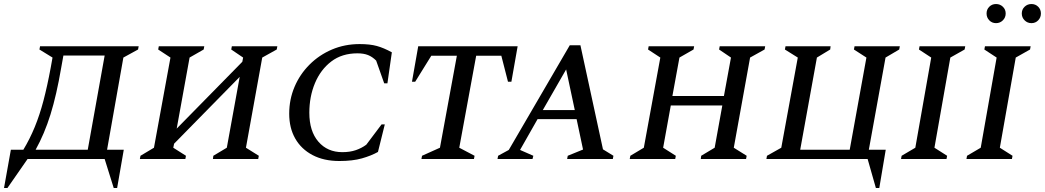

<svg xmlns="http://www.w3.org/2000/svg" viewBox="-63 -790 5192 954"><path d="M74 0 -26 144H-43L-9 -46H53Q85 -99 109.5 -158.5Q134 -218 153 -290Q172 -362 189 -454L198 -504L133 -544L136 -560H626L623 -544L550 -504L469 -46H552L519 144H502L457 0ZM241 -453Q218 -318 188 -221.5Q158 -125 114 -46H373L457 -514H252Z M632 0 635 -16 702 -56 784 -504 723 -544 726 -560H952L949 -544L879 -504L815 -151L1141 -483L1145 -504L1086 -544L1089 -560H1315L1312 -544L1240 -504L1159 -56L1223 -16L1220 0H995L997 -16L1064 -56L1128 -408L802 -76L798 -56L861 -16L858 0Z M1623 10Q1546 10 1490 -19.5Q1434 -49 1404 -101.5Q1374 -154 1374 -225Q1374 -296 1400.5 -358.5Q1427 -421 1475 -469Q1523 -517 1586.5 -544Q1650 -571 1724 -571Q1775 -571 1809.5 -561.5Q1844 -552 1884 -530L1862 -376H1846L1806 -489Q1787 -508 1765.5 -516.5Q1744 -525 1713 -525Q1636 -525 1583 -484.5Q1530 -444 1502 -377Q1474 -310 1474 -230Q1474 -138 1519 -86Q1564 -34 1638 -34Q1676 -34 1705 -44Q1734 -54 1757 -71L1833 -172H1849L1815 -35Q1781 -16 1735 -3Q1689 10 1623 10Z M2031 0 2034 -16 2123 -56 2207 -513H2080L2000 -384H1984L2015 -560H2509L2478 -384H2461L2428 -513H2303L2219 -56L2295 -16L2292 0Z M2409 0 2412 -16 2465 -45 2768 -565H2821L2933 -48L2985 -16L2982 0H2755L2758 -16L2834 -47L2802 -198H2608L2521 -45L2587 -16L2583 0ZM2634 -243H2793L2750 -445Z M3066 0 3069 -16 3136 -56 3218 -504 3157 -544 3160 -560H3386L3383 -544L3313 -504L3278 -313H3534L3569 -504L3510 -544L3513 -560H3739L3736 -544L3664 -504L3583 -56L3647 -16L3644 0H3419L3421 -16L3488 -56L3526 -266H3270L3232 -56L3295 -16L3292 0Z M4248 0H3745L3748 -16L3819 -56L3901 -504L3837 -544L3840 -560H4064L4062 -544L3996 -504L3913 -46H4159L4242 -504L4180 -544L4183 -560H4408L4405 -544L4337 -504L4254 -46H4338L4306 144H4289Z M4414 0 4417 -16 4485 -56 4564 -504 4503 -544 4506 -560H4733L4730 -544L4659 -504L4580 -56L4643 -16L4640 0Z M4739 0 4742 -16 4810 -56 4889 -504 4828 -544 4831 -560H5058L5055 -544L4984 -504L4905 -56L4968 -16L4965 0ZM4886 -675Q4866 -675 4852.5 -689Q4839 -703 4839 -723Q4839 -743 4852.5 -756.5Q4866 -770 4886 -770Q4906 -770 4920 -756.5Q4934 -743 4934 -723Q4934 -703 4920 -689Q4906 -675 4886 -675ZM5062 -675Q5042 -675 5028 -689Q5014 -703 5014 -723Q5014 -743 5028 -756.5Q5042 -770 5062 -770Q5082 -770 5095.5 -756.5Q5109 -743 5109 -723Q5109 -703 5095.5 -689Q5082 -675 5062 -675Z"/></svg>

Font: Spectral SC Medium
Style: Italic
Weight: 500
Italic angle: -10°
Designer: Jean-Baptiste Levee
Foundry: Production Type
Version: Version 2.001